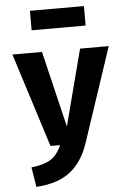

<svg xmlns="http://www.w3.org/2000/svg" viewBox="-65 -834 744 1108"><g transform="rotate(-5 307.5 -279.5)"><path d="M586.7 -544.6 405.1 0Q369.2 108.2 296.7 164.6Q224.1 221 100 228.2L81.5 113.8Q135.4 107.2 168.5 93.8Q201.5 80.5 221.8 57.7Q242.1 34.9 256.9 0H201.5L28.7 -544.6H200L305.6 -103.6L420.5 -544.6ZM464.1 -674.4H151.3V-787.2H464.1Z"/></g></svg>

Font: FiraCode Nerd Font
Style: Bold
Weight: 700
Designer: Carrois Corporate, Edenspiekermann AG, Nikita Prokopov
Foundry: Carrois Corporate, Edenspiekermann AG, Nikita Prokopov
Version: Version 6.002;Nerd Fonts 2.1.0